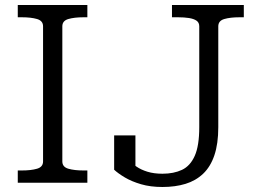

<svg xmlns="http://www.w3.org/2000/svg" viewBox="-20 -730 1039 767"><path d="M152 -85V-625Q152 -647 128 -654Q104 -661 67 -661H51V-710H329V-661H314Q277 -661 253 -654Q229 -647 229 -625V-85Q229 -63 253 -56Q277 -49 314 -49H329V0H51V-49H67Q104 -49 128 -56Q152 -63 152 -85ZM667 -710H954V-661H937Q900 -661 876 -654Q852 -647 852 -625V-222Q852 -156 836.5 -110Q821 -64 791.5 -36Q762 -8 721 4.5Q680 17 629 17Q581 17 543.5 6Q506 -5 479 -21Q452 -37 436 -52V-189H521V-52Q504 -57 493.5 -64.5Q483 -72 480 -79Q477 -86 480.5 -89.5Q484 -93 494 -92Q506 -78 524.5 -65Q543 -52 569 -44Q595 -36 629 -36Q674 -36 707 -51.5Q740 -67 758 -107.5Q776 -148 776 -222V-625Q776 -640 765 -647.5Q754 -655 735 -658Q716 -661 691 -661H667Z"/></svg>

Font: Roboto Serif Light
Style: Regular
Weight: 300
Designer: Greg Gazdowicz
Foundry: Commercial Type
Version: Version 1.008